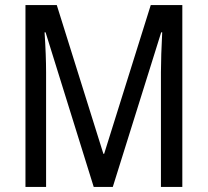

<svg xmlns="http://www.w3.org/2000/svg" viewBox="-20 -734 815 754"><path d="M348 0H423L613 -607H617C614 -548 612 -492 612 -451V0H696V-714H572L389 -130H386L203 -714H80V0H161V-451C161 -492 159 -548 155 -607H159Z"/></svg>

Font: Noto Sans Condensed
Style: Regular
Weight: 400
Width: 3
Designer: Monotype Design Team
Foundry: Monotype Imaging Inc.
Version: Version 2.013